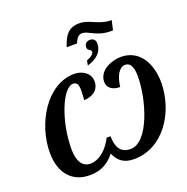

<svg xmlns="http://www.w3.org/2000/svg" viewBox="-178 -1224 1364 1400"><g transform="rotate(-20 504.0 -524.0)"><path d="M442 -925H522C539 -969 559 -983 580 -983C632 -983 674 -925 783 -925H801L818 -999H808C714 -1002 664 -1058 587 -1058C501 -1058 468 -1007 442 -925ZM541 -747C611 -768 661 -806 661 -877C661 -902 644 -918 619 -918C592 -918 575 -902 575 -874C575 -848 605 -851 605 -832C605 -815 585 -798 548 -784ZM283 10C382 10 435 -34 478 -86C504 -29 541 10 626 10C851 10 998 -214 1002 -443C1002 -602 929 -724 787 -724C721 -724 612 -686 612 -593C612 -554 642 -519 709 -519C719 -602 751 -659 798 -659C837 -659 857 -622 857 -549C857 -365 766 -68 627 -68C543 -68 521 -130 520 -206H490C454 -132 388 -68 315 -68C252 -68 220 -123 220 -216C220 -424 310 -659 394 -659C445 -659 434 -594 430 -519C495 -521 548 -554 548 -623C548 -688 485 -724 427 -724C211 -724 63 -468 63 -244C63 -81 149 10 283 10Z"/></g></svg>

Font: Noto Serif Condensed Extra
Style: Italic
Weight: 800
Width: 3
Italic angle: -12°
Designer: Monotype Design Team
Foundry: Monotype Imaging Inc.
Version: Version 1.901